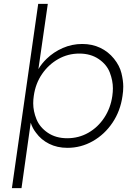

<svg xmlns="http://www.w3.org/2000/svg" viewBox="-20 -760 662 1000"><path d="M42 220 179 -740H229L180 -400Q197 -429 223 -454Q259 -489 307 -510Q355 -531 408 -531Q460 -531 502 -511Q544 -491 573.5 -454.5Q603 -418 612.5 -379Q622 -340 622 -309Q622 -285 618 -260Q607 -182 566 -121Q525 -60 463.5 -25Q402 10 331 10Q278 10 236 -11Q194 -32 168 -68Q149 -92 140 -121L92 220ZM330 -40Q390 -40 440 -68.5Q490 -97 523 -147Q556 -197 565 -260Q568 -281 568 -300Q568 -340 552 -382Q536 -424 494 -452.5Q452 -481 393 -481Q334 -481 283.5 -452.5Q233 -424 199 -374.5Q165 -325 156 -261Q153 -241 153 -222Q153 -181 170 -139Q187 -97 229 -68.5Q271 -40 330 -40Z"/></svg>

Font: Lexend ExtLt
Style: Italic
Weight: 250
Italic angle: -8.13011°
Designer: Bonnie Shaver-Troup, Thomas Jockin
Foundry: Lexend
Version: Version 1.007